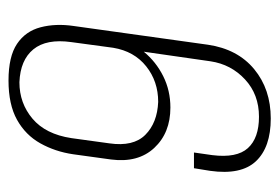

<svg xmlns="http://www.w3.org/2000/svg" viewBox="-120 -512 641 440"><g transform="rotate(90 200.0 -292.5)"><path d="M165 8Q110 8 81 -11.5Q52 -31 43 -65.5Q34 -100 40 -141L83 -449Q93 -517 139 -555Q185 -593 252 -593Q318 -593 350 -559Q382 -525 372 -454L366 -417H330L336 -459Q343 -515 320 -540.5Q297 -566 248 -566Q197 -566 162.5 -534Q128 -502 121 -455L99 -302Q122 -330 155 -346.5Q188 -363 227 -363Q285 -363 319.5 -326Q354 -289 346 -227L334 -140Q328 -99 309 -65Q290 -31 255 -11.5Q220 8 165 8ZM169 -17Q217 -17 252.5 -47Q288 -77 297 -136L309 -223Q317 -278 289.5 -305.5Q262 -333 214 -335Q167 -335 132.5 -307.5Q98 -280 90 -232L77 -136Q69 -79 93.5 -49Q118 -19 169 -17Z"/></g></svg>

Font: Alumni Sans Thin ExtraLight
Style: Italic
Weight: 250
Italic angle: -8°
Version: Version 1.016